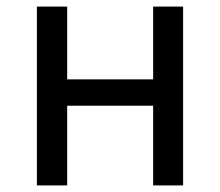

<svg xmlns="http://www.w3.org/2000/svg" viewBox="-20 -563 669 583"><path d="M92 -543H184V-322H445V-543H536V0H445V-242H184V0H92Z"/></svg>

Font: Merged Yaku Han JP
Style: Regular
Weight: 400
Designer: Ryoko NISHIZUKA 西塚涼子 (kana, bopomofo & ideographs); Paul D. Hunt (Latin, Greek & Cyrillic); Sandoll Communications 산돌커뮤니
Foundry: Adobe
Version: Version 2.004